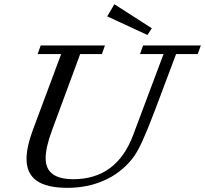

<svg xmlns="http://www.w3.org/2000/svg" viewBox="-20 -879 974 912"><path d="M680.2 -712.9 489.3 -801.3 523.4 -858.9 701.2 -744.6ZM300.8 13.2Q201.2 13.2 153.6 -21Q106 -55.2 106 -124.5Q106 -181.2 137.2 -264.6L270.5 -622.1H158.7L173.3 -663.1H478.5L463.9 -622.1H360.8L227.1 -260.3Q196.8 -178.7 196.8 -127Q196.8 -27.8 328.1 -27.8Q534.2 -27.8 612.8 -238.3L756.8 -622.1H645L659.7 -663.1H934.1L918.9 -622.1H816.4L716.8 -357.4Q681.2 -263.2 656 -208Q630.9 -152.8 606 -122.1Q551.3 -55.2 472.7 -21Q394 13.2 300.8 13.2Z"/></svg>

Font: Elstob 6pt
Style: Italic
Weight: 400
Italic angle: -20°
Designer: Peter S. Baker
Version: Version 1.015